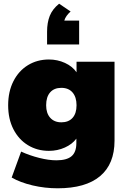

<svg xmlns="http://www.w3.org/2000/svg" viewBox="-20 -827 682 1036"><path d="M598 -494V-68Q598 58 520 123.5Q442 189 291 189Q222 189 156 173.5Q90 158 43 131L94 -9Q140 12 191.5 25Q243 38 284 38Q340 38 366 16Q392 -6 392 -55V-79Q370 -49 330 -31Q290 -13 244 -13Q181 -13 131 -43.5Q81 -74 52.5 -129.5Q24 -185 24 -259Q24 -333 52.5 -389Q81 -445 131 -475.5Q181 -506 244 -506Q290 -506 330.5 -487.5Q371 -469 393 -437V-494ZM393 -259Q393 -303 371.5 -328Q350 -353 311 -353Q272 -353 250.5 -328.5Q229 -304 229 -259Q229 -216 251 -191.5Q273 -167 311 -167Q350 -167 371.5 -191Q393 -215 393 -259ZM407 -716V-587H234V-656Q234 -705 248.5 -741.5Q263 -778 299 -807L361 -765Q334 -741 327 -716Z"/></svg>

Font: Nunito Sans Heavy
Style: Regular
Weight: 400
Designer: Vernon Adams
Foundry: Vernon Adams
Version: Version 2.500